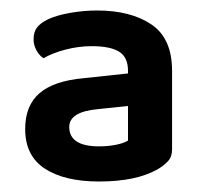

<svg xmlns="http://www.w3.org/2000/svg" viewBox="-20 -642 394 366"><path d="M224 -374V-440L167 -434Q112 -429 112 -400Q112 -363 169 -363Q186 -363 201 -366Q216 -369 224 -374ZM308 -507V-357Q308 -343 300 -334.5Q292 -326 280 -319Q239 -296 169 -296Q103 -296 65.5 -320.5Q28 -345 28 -396Q28 -441 55.5 -464.5Q83 -488 140 -493L224 -502V-507Q224 -533 207 -543.5Q190 -554 155 -554Q130 -554 105 -547.5Q80 -541 63 -531Q55 -536 49.5 -546Q44 -556 44 -567Q44 -581 50.5 -589.5Q57 -598 71 -605Q88 -613 114 -617.5Q140 -622 165 -622Q229 -622 268.5 -595.5Q308 -569 308 -507Z"/></svg>

Font: Baloo 2 Latin SemiBold
Style: Regular
Weight: 400
Designer: Sarang Kulkarni and Ek Type
Foundry: Ek Type
Version: Version 1.001